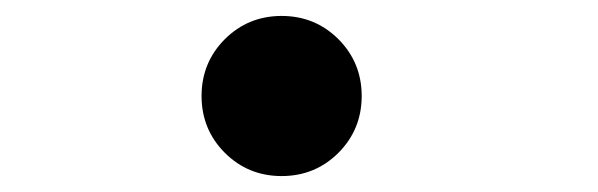

<svg xmlns="http://www.w3.org/2000/svg" viewBox="-20 -210 750 241"><path d="M333.5 11Q291.5 11 262.2 -18.2Q233 -47.5 233 -89.5Q233 -131.5 262.2 -160.8Q291.5 -190 333.5 -190Q375.5 -190 404.8 -160.8Q434 -131.5 434 -89.5Q434 -47.5 404.8 -18.2Q375.5 11 333.5 11Z"/></svg>

Font: League Mono SemiBold
Style: Regular
Weight: 600
Width: 6
Designer: Tyler Finck
Foundry: The League of Moveable Type / Tyler Finck
Version: Version 2.300;RELEASE